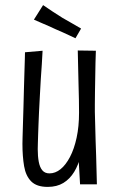

<svg xmlns="http://www.w3.org/2000/svg" viewBox="-20 -723 463 753"><path d="M167 10Q124 10 102.5 -11.5Q81 -33 74.5 -71.5Q68 -110 68 -159Q68 -164 68.5 -184.5Q69 -205 70 -236Q71 -267 72 -302Q73 -342 74 -379Q75 -416 76 -445.5Q77 -475 77.5 -494.5Q78 -514 78 -518L147 -524Q146 -499 144 -471Q142 -443 140 -412.5Q138 -382 136.5 -350Q135 -318 133 -283Q132 -258 131 -235.5Q130 -213 129.5 -194Q129 -175 128.5 -160.5Q128 -146 128 -138Q128 -110 132 -88.5Q136 -67 146 -55Q156 -43 174 -43Q197 -43 217.5 -59.5Q238 -76 254.5 -107.5Q271 -139 280.5 -183Q290 -227 290 -281L314 -288Q314 -241 310 -196.5Q306 -152 297 -114.5Q288 -77 271 -49Q254 -21 228.5 -5.5Q203 10 167 10ZM294 0 288 -105Q290 -149 290 -193Q290 -237 290 -281Q290 -304 289.5 -332.5Q289 -361 288 -392.5Q287 -424 286.5 -457.5Q286 -491 285 -525L356 -524Q355 -504 354.5 -477Q354 -450 353.5 -420Q353 -390 352.5 -362.5Q352 -335 352 -314Q352 -293 352 -284Q353 -256 353.5 -227.5Q354 -199 355 -170.5Q356 -142 357 -113.5Q358 -85 358.5 -57Q359 -29 360 0ZM276 -573Q265 -578 252.5 -584Q240 -590 226.5 -596Q213 -602 199 -608Q185 -615 170.5 -621Q156 -627 141.5 -633.5Q127 -640 113 -646L149 -703Q166 -691 186 -678Q206 -665 225 -653Q245 -642 263.5 -631Q282 -620 298 -611Z"/></svg>

Font: Truculenta
Style: Regular
Weight: 400
Designer: Ivan Castro, Eva Sanz & Omnibus-Type Team
Foundry: Omnibus-Type
Version: Version 1.002